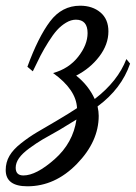

<svg xmlns="http://www.w3.org/2000/svg" viewBox="-88 -373 476 673"><path d="M41 91 111 50Q155 24 182 6Q179 -59 98 -117Q153 -132 186 -174Q219 -216 219 -257Q219 -304 178 -304Q161 -304 143.5 -293.5Q126 -283 112 -267.5Q98 -252 82 -226.5Q66 -201 54 -178L27 -123L8 -139Q46 -243 87.5 -298Q129 -353 193 -353Q236 -353 264 -329.5Q292 -306 292 -263Q292 -217 260 -175Q228 -133 179 -108Q222 -74 244 -26Q325 -88 355 -166L368 -150Q338 -62 254 0Q258 18 258 33Q258 123 181.5 201.5Q105 280 8 280Q-68 280 -68 223Q-68 196 -55 173.5Q-42 151 -14 129Q14 107 41 91ZM-33 215Q-33 242 -6 242Q39 242 103.5 185Q168 128 180 46Q158 60 121 82L61 116Q39 129 14.5 147Q-10 165 -21.5 181.5Q-33 198 -33 215Z"/></svg>

Font: TypoPRO Dancing Script
Style: Bold
Weight: 700
Designer: Pablo Impallari
Foundry: Pablo Impallari. www.impallari.com Igino Marini. www.ikern.com
Version: Version 1.002